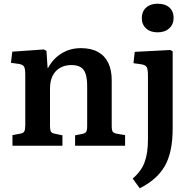

<svg xmlns="http://www.w3.org/2000/svg" viewBox="-20 -784 1033 1033"><path d="M47 0V-57L90 -65Q106 -68 111 -77.5Q116 -87 116 -113V-379Q116 -413 110 -424.5Q104 -436 82 -440L39 -446L46 -506L216 -518L230 -510L236 -419H239Q265 -468 311 -496.5Q357 -525 415 -525Q471 -525 508 -504Q545 -483 563 -444.5Q581 -406 581 -353V-105Q581 -83 587 -75Q593 -67 612 -64L653 -57V0H384V-56L420 -63Q438 -66 443.5 -74.5Q449 -83 449 -105V-320Q449 -362 440.5 -387Q432 -412 413.5 -423Q395 -434 364 -434Q330 -434 304 -419.5Q278 -405 263.5 -377Q249 -349 249 -307V-108Q249 -86 253.5 -77Q258 -68 273 -65L316 -56V0ZM732 229 694 177Q716 158 732 136.5Q748 115 757.5 90Q767 65 771.5 34.5Q776 4 776 -34V-376Q776 -411 769.5 -422.5Q763 -434 741 -438L698 -444L705 -505L896 -515L909 -508V-95Q909 -27 898 24Q887 75 865 112Q843 149 810 177.5Q777 206 732 229ZM828 -610Q789 -610 766 -631Q743 -652 743 -687Q743 -722 766 -743Q789 -764 828 -764Q869 -764 891.5 -743.5Q914 -723 914 -688Q914 -653 890.5 -631.5Q867 -610 828 -610Z"/></svg>

Font: Literata 18pt SemiBold
Style: Regular
Weight: 600
Designer: Latin by Veronika Burian and Jose Scaglione. Greek by Irene Vlachou. Cyrillic by Vera Evstafieva.
Foundry: TypeTogether
Version: Version 3.103;gftools[0.9.29]